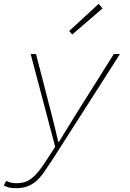

<svg xmlns="http://www.w3.org/2000/svg" viewBox="-60 -760 680 1002"><path d="M24 222Q4 222 -10.5 219Q-25 216 -40 208L-28 184Q-16 190 -3.5 193Q9 196 26 196Q51 196 70.5 189.5Q90 183 108.5 168Q127 153 146 128.5Q165 104 188 68L228 6L100 -478H128L210 -160Q218 -131 227 -92Q236 -53 244 -20H248Q268 -53 292 -92Q316 -131 334 -160L534 -478H566L208 82Q185 117 166 143.5Q147 170 126 187.5Q105 205 80.5 213.5Q56 222 24 222ZM317 -580 301 -598 455 -740 475 -716Z"/></svg>

Font: Source Code Pro ExtraLight
Style: Italic
Weight: 200
Italic angle: -11°
Monospace: yes
Designer: Paul D. Hunt, Teo Tuominen
Foundry: Adobe Systems Incorporated
Version: Version 1.050;PS 1.000;hotconv 16.6.51;makeotf.lib2.5.65220